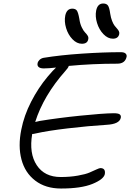

<svg xmlns="http://www.w3.org/2000/svg" viewBox="-20 -1080 740 1092"><path d="M622.1 -859.9Q593.3 -859.9 568.4 -885.7Q543.5 -911.6 532 -949Q520.5 -986.3 526.9 -1020Q535.2 -1060.1 566.9 -1060.1Q585.4 -1060.1 593.8 -1048.8Q602.1 -1037.6 606.9 -1002Q610.4 -979 617.4 -961.2Q624.5 -943.4 631.8 -933.8Q639.2 -924.3 646 -917Q652.8 -909.7 656.2 -902.3Q659.7 -895 658.2 -886.2Q652.3 -859.9 622.1 -859.9ZM445.8 -831.1Q417 -831.1 392.1 -856.9Q367.2 -882.8 356 -920.2Q344.7 -957.5 351.1 -991.2Q359.4 -1030.8 391.1 -1030.8Q409.2 -1030.8 417 -1020Q424.8 -1009.3 431.2 -973.1Q435.1 -944.8 445.1 -924.3Q455.1 -903.8 463.9 -895.3Q472.7 -886.7 478.5 -877.2Q484.4 -867.7 481.9 -856.9Q477.5 -831.1 445.8 -831.1ZM327.1 -7.8Q239.3 -7.8 180.7 -52.5Q122.1 -97.2 102.1 -172.9Q82 -248.5 101.1 -342.8Q116.7 -422.9 157.2 -501.7Q197.8 -580.6 251 -644Q283.2 -682.1 298.8 -695.8Q255.9 -690.9 229 -690.9Q209 -690.9 200 -698.7Q190.9 -706.5 193.8 -720.2Q195.3 -730 204.3 -739Q213.4 -748 227.1 -751Q321.8 -766.6 445.1 -774.9Q568.4 -783.2 667 -783.2Q685.5 -783.2 693.6 -776.1Q701.7 -769 700.2 -757.8Q691.9 -717.8 647 -717.8Q505.4 -717.8 371.1 -705.1Q368.2 -693.8 352.1 -676.8Q227.5 -536.1 180.2 -386.2Q184.1 -387.2 206.1 -392.1Q310.1 -409.2 436.8 -422.1Q563.5 -435.1 626 -436Q651.9 -436 660.6 -429.7Q669.4 -423.3 667 -410.2Q659.7 -374 585.9 -370.1Q483.9 -363.8 367.4 -350.1Q251 -336.4 182.1 -320.8Q171.9 -317.9 163.1 -317.9Q144.5 -207.5 189 -140.4Q233.4 -73.2 325.2 -73.2Q378.4 -73.2 422.6 -81.1Q466.8 -88.9 489 -98.6Q511.2 -108.4 528.3 -116.2Q545.4 -124 550.8 -124Q581.5 -124 576.2 -89.8Q569.8 -60.1 505.6 -33.9Q441.4 -7.8 327.1 -7.8Z"/></svg>

Font: Shantell Sans Irregular Bouncy
Style: Italic
Weight: 300
Italic angle: -11.31°
Designer: Stephen Nixon, Anya Danilova, Shantell Martin
Foundry: Arrow Type
Version: Version 1.006;[9816181b4]